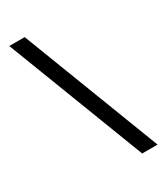

<svg xmlns="http://www.w3.org/2000/svg" viewBox="-193 -789 797 929"><g transform="rotate(-30 205.5 -325.0)"><path d="M316.9 61 20 -710.9H106L402.8 61Z"/></g></svg>

Font: Vazirmatn UI
Style: Regular
Weight: 400
Designer: Saber Rastikerdar
Foundry: Saber Rastikerdar
Version: Version 33.003